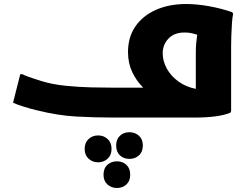

<svg xmlns="http://www.w3.org/2000/svg" viewBox="-20 -586 1251 957"><path d="M549 0Q456 0 362.5 -5Q269 -10 165 -36Q135 -43 99.5 -54Q64 -65 45 -74L81 -216H92Q103 -210 122.5 -203Q142 -196 161.5 -190Q181 -184 193 -180Q244 -165 307.5 -158.5Q371 -152 434.5 -150.5Q498 -149 549 -149H694Q661 -181 639.5 -226Q618 -271 618 -326Q618 -401 655 -454.5Q692 -508 757.5 -537Q823 -566 908 -566Q959 -566 1019.5 -555.5Q1080 -545 1138 -525L1142 -517Q1138 -499 1136 -469Q1134 -439 1133 -408Q1132 -377 1132 -357V-32L1128 -24Q1098 -12 1053.5 -6Q1009 0 946 0ZM791 -321Q791 -281 811.5 -244Q832 -207 869 -180Q906 -153 956 -143V-321Q956 -349 958 -371.5Q960 -394 963 -413Q951 -417 935.5 -420.5Q920 -424 900 -424Q848 -424 819.5 -393.5Q791 -363 791 -321ZM559 139Q559 108 578 90.5Q597 73 625 73Q653 73 672.5 90.5Q692 108 692 139Q692 171 672.5 188.5Q653 206 625 206Q597 206 578 188.5Q559 171 559 139ZM402 156Q402 125 421.5 107Q441 89 469 89Q497 89 516.5 107Q536 125 536 156Q536 187 516.5 205Q497 223 469 223Q441 223 421.5 205Q402 187 402 156ZM496 285Q496 253 515.5 235.5Q535 218 563 218Q591 218 610 235.5Q629 253 629 285Q629 316 610 333.5Q591 351 563 351Q535 351 515.5 333.5Q496 316 496 285Z"/></svg>

Font: Kufam
Style: Bold
Weight: 700
Designer: Wael Morcos, Artur Schmal
Foundry: Original Type
Version: Version 1.300; ttfautohint (v1.8.3)